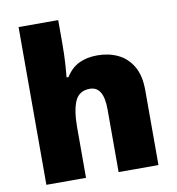

<svg xmlns="http://www.w3.org/2000/svg" viewBox="-84 -836 838 911"><g transform="rotate(-10 335.0 -380.0)"><path d="M257 -652Q257 -591 254 -549Q251 -507 249 -485H258Q285 -528 323 -545.5Q361 -563 410 -563Q465 -563 509 -542Q553 -521 579.5 -476.5Q606 -432 606 -360V0H414V-302Q414 -413 348 -413Q296 -413 276.5 -369Q257 -325 257 -243V0H66V-760H257Z"/></g></svg>

Font: Noto Sans Khmer UI Black
Style: Regular
Weight: 900
Designer: Danh Hong and the Monotype Design Team
Foundry: Monotype Imaging Inc.
Version: Version 2.002; ttfautohint (v1.8.4.7-5d5b)